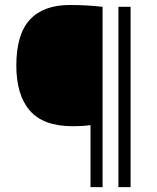

<svg xmlns="http://www.w3.org/2000/svg" viewBox="-20 -768 646 788"><path d="M351.5 0V-254.5Q333 -252 315.8 -251Q298.5 -250 278 -250Q158 -250 102.5 -314Q47 -378 47 -499Q47 -627.5 102.8 -687.5Q158.5 -747.5 266.5 -747.5Q303 -747.5 337.2 -745.5Q371.5 -743.5 401 -740V0ZM466 0V-740H516V0Z"/></svg>

Font: Encode Sans SC Light
Style: Regular
Weight: 300
Version: Version 3.002